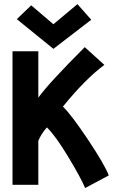

<svg xmlns="http://www.w3.org/2000/svg" viewBox="-20 -902 558 937"><path d="M240.7 -663.6 62 -808.6 132.3 -876 240.7 -783.7 357.9 -881.8 425.3 -805.7ZM287.1 -381.8Q331.1 -338.4 411.6 -217.3Q492.2 -96.2 510.7 -45.9L395.5 15.6Q374.5 -34.7 313.2 -136.2Q252 -237.8 209 -280.3Q181.6 -250 167 -214.8V0H41V-651.9H167V-425.3Q216.3 -494.6 393.6 -671.9L489.3 -585.4Q396.5 -516.6 287.1 -381.8Z"/></svg>

Font: Fantasque Sans Mono
Style: Bold
Weight: 700
Monospace: yes
Designer: Jany Belluz
Version: Version 1.8.0 ; ttfautohint (v1.8.2)